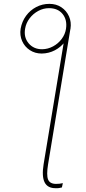

<svg xmlns="http://www.w3.org/2000/svg" viewBox="-20 -780 450 1004"><path d="M323.2 -617.2 348.6 -631.8 231.4 79.1Q222.2 135.7 231.4 158.7Q240.7 181.6 273.4 181.6Q282.2 181.6 291.5 180.7Q300.8 179.7 308.6 177.7L303.7 200.2Q297.4 202.1 288.6 203.4Q279.8 204.6 271.5 204.1Q229 204.6 213.4 173.6Q197.8 142.6 208 79.1ZM87.9 -629.9Q94.7 -668 116.2 -697.3Q137.7 -726.6 169.4 -743.2Q201.2 -759.8 238.3 -759.8Q274.4 -759.8 301 -741.9Q327.6 -724.1 340.8 -694.6Q354 -665 348.6 -629.9Q342.8 -592.8 321 -563.5Q299.3 -534.2 267.3 -517.3Q235.4 -500.5 198.2 -500Q163.1 -500 136 -517.8Q108.9 -535.6 95.7 -565.4Q82.5 -595.2 87.9 -629.9ZM200.2 -522.5Q230.5 -522.9 257.3 -537.4Q284.2 -551.8 302.5 -576.2Q320.8 -600.6 325.2 -629.9Q332 -676.3 307.4 -706.8Q282.7 -737.3 236.3 -737.3Q207 -737.3 180.2 -722.9Q153.3 -708.5 134.8 -684.1Q116.2 -659.7 111.3 -629.9Q103.5 -585 129.6 -553.7Q155.8 -522.5 200.2 -522.5Z"/></svg>

Font: Inter 24pt Thin
Style: Italic
Weight: 250
Italic angle: -9.3988°
Version: Version 4.001;git-66647c0bb